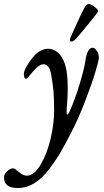

<svg xmlns="http://www.w3.org/2000/svg" viewBox="-80 -675 522 965"><path d="M303 -481Q288 -466 280 -466Q272 -466 272 -474Q272 -482 274 -486Q276 -490 303.5 -551Q331 -612 341 -630Q354 -655 366 -655Q375 -655 394 -641.5Q413 -628 413 -618Q413 -614 368.5 -559.5Q324 -505 303 -481ZM177 -302Q168 -352 138 -352Q122 -352 103.5 -334Q85 -316 70.5 -297.5Q56 -279 51 -279Q40 -279 40 -303Q40 -327 78.5 -378.5Q117 -430 162 -430Q193 -430 217.5 -404Q242 -378 252 -332Q267 -260 255 -121Q254 -108 255.5 -102.5Q257 -97 261 -100.5Q265 -104 270 -115Q298 -178 321 -255Q344 -332 349 -368Q358 -435 386 -435Q397 -435 407 -419Q417 -403 417 -385Q417 -373 400 -315.5Q383 -258 348.5 -168Q314 -78 276 -5Q246 53 225.5 88.5Q205 124 169 172.5Q133 221 93 245.5Q53 270 9 270Q-60 270 -60 217Q-60 201 -44.5 186Q-29 171 -13 171Q-7 171 15 189.5Q37 208 54 208Q92 208 125 151Q158 94 175 19.5Q192 -55 192 -118Q192 -181 189 -214.5Q186 -248 177 -302Z"/></svg>

Font: EB Garamond 08
Style: Italic
Weight: 400
Italic angle: -14°
Version: Version 0.016